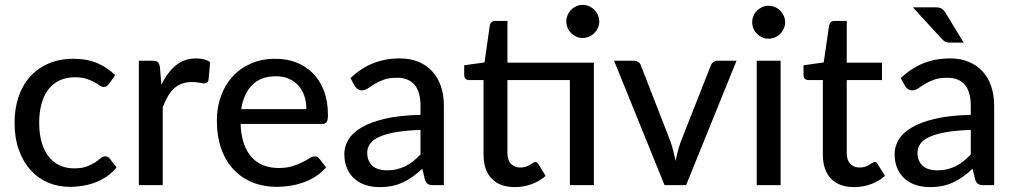

<svg xmlns="http://www.w3.org/2000/svg" viewBox="-20 -756 4142 784"><path d="M424.5 -413Q420 -407.5 415.8 -404.2Q411.5 -401 403.5 -401Q395.5 -401 386.8 -407.2Q378 -413.5 364.8 -420.8Q351.5 -428 332.8 -434.2Q314 -440.5 286.5 -440.5Q250.5 -440.5 223 -427.5Q195.5 -414.5 177.2 -390.5Q159 -366.5 149.5 -332Q140 -297.5 140 -254.5Q140 -210 150 -175.2Q160 -140.5 178.5 -116.8Q197 -93 223.5 -80.8Q250 -68.5 282.5 -68.5Q314 -68.5 334.5 -76.2Q355 -84 368.5 -93Q382 -102 391 -109.8Q400 -117.5 409.5 -117.5Q421.5 -117.5 428 -108.5L456 -72.5Q438.5 -51 416.8 -36Q395 -21 370.5 -11.5Q346 -2 319.2 2.5Q292.5 7 265 7Q217.5 7 176.2 -10.5Q135 -28 104.8 -61.5Q74.5 -95 57 -143.8Q39.5 -192.5 39.5 -254.5Q39.5 -311 55.2 -359Q71 -407 101.8 -441.8Q132.5 -476.5 177.5 -496.2Q222.5 -516 280.5 -516Q335 -516 376.5 -498.5Q418 -481 450.5 -449Z M639 -410.5Q663.5 -460.5 698 -489Q732.5 -517.5 781 -517.5Q797.5 -517.5 812.2 -513.8Q827 -510 838 -502.5L831.5 -429Q828 -415.5 815 -415.5Q808 -415.5 794 -418.2Q780 -421 764 -421Q740.5 -421 722.5 -414.2Q704.5 -407.5 690.2 -394.2Q676 -381 665 -361.8Q654 -342.5 644.5 -318V0H547V-508H603Q619 -508 624.8 -502.2Q630.5 -496.5 633 -482Z M1231 -310.5Q1231 -339.5 1222.8 -364Q1214.5 -388.5 1198.5 -406.5Q1182.5 -424.5 1159.5 -434.5Q1136.5 -444.5 1106.5 -444.5Q1045 -444.5 1009.8 -409Q974.5 -373.5 965 -310.5ZM1311.5 -72.5Q1293.5 -51.5 1270 -36.2Q1246.5 -21 1220 -11.5Q1193.5 -2 1165.2 2.5Q1137 7 1109.5 7Q1057 7 1012.2 -10.8Q967.5 -28.5 934.8 -62.8Q902 -97 883.8 -147.8Q865.5 -198.5 865.5 -264.5Q865.5 -317.5 882 -363.2Q898.5 -409 929.2 -443Q960 -477 1004.5 -496.5Q1049 -516 1104.5 -516Q1151 -516 1190.2 -500.8Q1229.5 -485.5 1258 -456.5Q1286.5 -427.5 1302.8 -385Q1319 -342.5 1319 -288Q1319 -265.5 1314 -257.8Q1309 -250 1295.5 -250H962.5Q964 -204.5 975.5 -170.8Q987 -137 1007.2 -114.5Q1027.5 -92 1055.5 -81Q1083.5 -70 1118 -70Q1150.5 -70 1174.2 -77.5Q1198 -85 1215.2 -93.8Q1232.5 -102.5 1244.2 -110Q1256 -117.5 1265 -117.5Q1277 -117.5 1283.5 -108.5Z M1697 -225.5Q1637.5 -223.5 1596 -216.2Q1554.5 -209 1528.5 -197Q1502.5 -185 1491 -168.8Q1479.5 -152.5 1479.5 -132.5Q1479.5 -113.5 1485.8 -99.8Q1492 -86 1502.8 -77.2Q1513.5 -68.5 1528 -64.5Q1542.5 -60.5 1559.5 -60.5Q1582 -60.5 1600.8 -65Q1619.5 -69.5 1636 -77.8Q1652.5 -86 1667.5 -98Q1682.5 -110 1697 -125.5ZM1411 -437Q1453.5 -477.5 1503.2 -497.5Q1553 -517.5 1612.5 -517.5Q1656 -517.5 1689.5 -503.2Q1723 -489 1746 -463.5Q1769 -438 1780.8 -402.5Q1792.5 -367 1792.5 -324V0H1749Q1734.5 0 1727 -4.8Q1719.5 -9.5 1715 -22.5L1704.5 -67Q1685 -49 1666 -35.2Q1647 -21.5 1626.2 -11.8Q1605.5 -2 1582 3Q1558.5 8 1530 8Q1500 8 1473.8 -0.2Q1447.5 -8.5 1428 -25.5Q1408.5 -42.5 1397.2 -68Q1386 -93.5 1386 -127.5Q1386 -157.5 1402.2 -185.2Q1418.5 -213 1455.2 -235Q1492 -257 1551.2 -271Q1610.5 -285 1697 -287V-324Q1697 -381.5 1672.5 -410Q1648 -438.5 1600.5 -438.5Q1568.5 -438.5 1546.8 -430.5Q1525 -422.5 1509.2 -412.8Q1493.5 -403 1481.8 -395Q1470 -387 1457.5 -387Q1447.5 -387 1440.2 -392.5Q1433 -398 1428.5 -405.5Z M2405 0H2307V-429H2052V-131.5Q2052 -101.5 2066.8 -86.8Q2081.5 -72 2104.5 -72Q2118 -72 2127.8 -75.5Q2137.5 -79 2144.5 -83.2Q2151.5 -87.5 2156.5 -91Q2161.5 -94.5 2165.5 -94.5Q2170.5 -94.5 2173.2 -92.2Q2176 -90 2179 -85L2208 -38Q2184 -16 2151 -4Q2118 8 2082.5 8Q2021 8 1987.8 -26.5Q1954.5 -61 1954.5 -125V-429H1895.5Q1887 -429 1881.2 -434.2Q1875.5 -439.5 1875.5 -450V-489.5L1958.5 -501L1980 -652.5Q1982 -661 1987.8 -665.8Q1993.5 -670.5 2002.5 -670.5H2052V-500H2405ZM2427 -668Q2427 -654.5 2421.5 -642.2Q2416 -630 2406.8 -620.8Q2397.5 -611.5 2385 -606.2Q2372.5 -601 2359 -601Q2345.5 -601 2333.5 -606.2Q2321.5 -611.5 2312.2 -620.8Q2303 -630 2297.8 -642.2Q2292.5 -654.5 2292.5 -668Q2292.5 -682 2297.8 -694.5Q2303 -707 2312.2 -716.2Q2321.5 -725.5 2333.5 -730.8Q2345.5 -736 2359 -736Q2372.5 -736 2385 -730.8Q2397.5 -725.5 2406.8 -716.2Q2416 -707 2421.5 -694.5Q2427 -682 2427 -668Z M2987.5 -508 2781.5 0H2693.5L2487.5 -508H2568Q2579.5 -508 2587 -502.5Q2594.5 -497 2597 -488.5L2718.5 -176.5Q2725 -157 2729.8 -137.8Q2734.5 -118.5 2738.5 -99.5Q2742.5 -118.5 2747.5 -137.5Q2752.5 -156.5 2759.5 -176.5L2882.5 -488.5Q2885.5 -497 2893 -502.5Q2900.5 -508 2911 -508Z M3167.5 -508V0H3070V-508ZM3186 -665Q3186 -651.5 3180.5 -639.2Q3175 -627 3165.8 -617.8Q3156.5 -608.5 3144 -603.2Q3131.5 -598 3118 -598Q3104.5 -598 3092.5 -603.2Q3080.5 -608.5 3071.2 -617.8Q3062 -627 3056.8 -639.2Q3051.5 -651.5 3051.5 -665Q3051.5 -679 3056.8 -691.2Q3062 -703.5 3071.2 -712.8Q3080.5 -722 3092.5 -727.2Q3104.5 -732.5 3118 -732.5Q3131.5 -732.5 3144 -727.2Q3156.5 -722 3165.8 -712.8Q3175 -703.5 3180.5 -691.2Q3186 -679 3186 -665Z M3468 8Q3406.5 8 3373.2 -26.5Q3340 -61 3340 -125V-429H3281Q3272.5 -429 3266.8 -434.2Q3261 -439.5 3261 -450V-489.5L3343.5 -501L3365.5 -652.5Q3367.5 -661 3373.2 -665.8Q3379 -670.5 3388 -670.5H3437.5V-500H3581.5V-429H3437.5V-131.5Q3437.5 -101.5 3452.2 -86.8Q3467 -72 3490 -72Q3503.5 -72 3513.2 -75.5Q3523 -79 3530 -83.2Q3537 -87.5 3542 -91Q3547 -94.5 3551 -94.5Q3556 -94.5 3558.8 -92.2Q3561.5 -90 3564.5 -85L3593.5 -38Q3569.5 -16 3536.5 -4Q3503.5 8 3468 8Z M3944 -225.5Q3884.5 -223.5 3843 -216.2Q3801.5 -209 3775.5 -197Q3749.5 -185 3738 -168.8Q3726.5 -152.5 3726.5 -132.5Q3726.5 -113.5 3732.8 -99.8Q3739 -86 3749.8 -77.2Q3760.5 -68.5 3775 -64.5Q3789.5 -60.5 3806.5 -60.5Q3829 -60.5 3847.8 -65Q3866.5 -69.5 3883 -77.8Q3899.5 -86 3914.5 -98Q3929.5 -110 3944 -125.5ZM3658 -437Q3700.5 -477.5 3750.2 -497.5Q3800 -517.5 3859.5 -517.5Q3903 -517.5 3936.5 -503.2Q3970 -489 3993 -463.5Q4016 -438 4027.8 -402.5Q4039.5 -367 4039.5 -324V0H3996Q3981.5 0 3974 -4.8Q3966.5 -9.5 3962 -22.5L3951.5 -67Q3932 -49 3913 -35.2Q3894 -21.5 3873.2 -11.8Q3852.5 -2 3829 3Q3805.5 8 3777 8Q3747 8 3720.8 -0.2Q3694.5 -8.5 3675 -25.5Q3655.5 -42.5 3644.2 -68Q3633 -93.5 3633 -127.5Q3633 -157.5 3649.2 -185.2Q3665.5 -213 3702.2 -235Q3739 -257 3798.2 -271Q3857.5 -285 3944 -287V-324Q3944 -381.5 3919.5 -410Q3895 -438.5 3847.5 -438.5Q3815.5 -438.5 3793.8 -430.5Q3772 -422.5 3756.2 -412.8Q3740.5 -403 3728.8 -395Q3717 -387 3704.5 -387Q3694.5 -387 3687.2 -392.5Q3680 -398 3675.5 -405.5ZM3800 -726Q3817.5 -726 3826 -720.2Q3834.5 -714.5 3841.5 -703L3915 -582H3859.5Q3848 -582 3840.8 -585.2Q3833.5 -588.5 3826 -597L3707.5 -726Z"/></svg>

Font: LatoLatin Medium
Style: Regular
Weight: 500
Designer: Lukasz Dziedzic with Adam Twardoch and Botio Nikoltchev
Foundry: tyPoland Lukasz Dziedzic
Version: Version 2.015; 2015-08-06; http://www.latofonts.com/